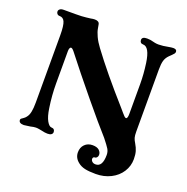

<svg xmlns="http://www.w3.org/2000/svg" viewBox="-141 -809 1039 1069"><g transform="rotate(20 378.5 -274.5)"><path d="M40 -10Q40 -15 43.5 -18Q47 -21 55.5 -26.5Q64 -32 70 -40Q81 -53 85.5 -75Q90 -97 90 -130V-529Q90 -587 80 -609Q71 -629 50 -629H48Q40 -629 35 -635Q30 -641 30 -649Q30 -657 37.5 -663Q45 -669 60 -669H129Q170 -669 191.5 -672Q213 -675 217 -675Q231 -678 241 -678Q267 -678 270 -659Q271 -656 274 -637Q277 -618 289 -592Q301 -566 322 -538Q406 -424 548 -264Q559 -251 566 -243Q574 -233 580.5 -227Q587 -221 591 -221Q601 -221 601 -249V-428Q601 -484 592 -548Q579 -639 541 -639Q531 -639 526 -644.5Q521 -650 521 -659Q521 -678 551 -678Q569 -678 587 -673Q590 -672 600 -670Q610 -668 622 -668Q646 -668 681 -675Q687 -676 693.5 -677Q700 -678 706 -678Q727 -678 727 -663Q727 -657 723 -651.5Q719 -646 711.5 -639Q704 -632 698 -626Q682 -610 676.5 -590.5Q671 -571 671 -539V-170Q671 -147 674.5 -134.5Q678 -122 688 -106Q700 -86 705.5 -67Q711 -48 711 -21Q711 20 689 54.5Q667 89 627.5 109Q588 129 539 129Q499 129 474.5 123.5Q450 118 433 104Q405 82 405 49Q405 20 423 2Q441 -16 469 -16Q495 -16 508 -4.5Q521 7 521 23Q521 31 516 37.5Q511 44 504 44Q498 44 495 47.5Q492 51 492 56Q492 65 499.5 72Q507 79 520 79Q561 79 561 9Q561 -11 551.5 -26.5Q542 -42 515 -76Q460 -137 363.5 -254Q267 -371 190 -470Q178 -485 171 -485Q166 -485 163 -478.5Q160 -472 160 -460V-270Q160 -199 171 -127Q178 -79 192 -54.5Q206 -30 220 -30Q230 -30 235 -24.5Q240 -19 240 -10Q240 -1 232.5 4.5Q225 10 210 10Q195 10 175 5Q170 4 159 2Q148 0 139 0Q127 0 107 5Q75 10 70 10Q40 10 40 -10Z"/></g></svg>

Font: Raigarh
Style: Bold
Weight: 700
Designer: jaikishan Patel
Foundry: MagicType
Version: Version 1.000